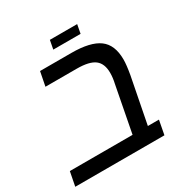

<svg xmlns="http://www.w3.org/2000/svg" viewBox="-176 -844 940 976"><g transform="rotate(-30 294.0 -355.5)"><path d="M110.8 -516.1 127 -599.1H311Q421.9 -599.1 472.9 -561.5Q523.9 -523.9 523.9 -438Q523.9 -406.2 514.2 -351.1L461.9 -83H526.9L511.2 0H-12.2L3.9 -83H372.1L423.8 -352.1Q431.2 -384.3 431.2 -413.1Q431.2 -467.3 399.7 -491.7Q368.2 -516.1 293.9 -516.1ZM249.5 -711.4H409.7L399.9 -659.7H239.7Z"/></g></svg>

Font: Liberation Mono
Style: Italic
Weight: 400
Italic angle: -12°
Monospace: yes
Designer: Steve Matteson
Foundry: Ascender Corporation
Version: Version 2.1.5